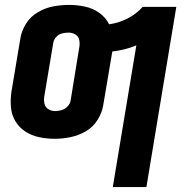

<svg xmlns="http://www.w3.org/2000/svg" viewBox="-20 -558 760 783"><path d="M440 205H577L699 -530H562Q535 -500 499 -482Q463 -464 425 -459Q411 -487 385 -505.5Q359 -524 327 -531Q295 -538 262 -538Q230 -538 197.5 -532Q165 -526 135 -508.5Q105 -491 86.5 -462Q68 -433 63 -401L27 -186Q22 -154 24.5 -122Q27 -90 42.5 -64Q58 -38 83.5 -21.5Q109 -5 140 1.5Q171 8 203 8Q234 8 266.5 1.5Q299 -5 329 -22Q359 -39 377.5 -68.5Q396 -98 401 -129L438 -348Q463 -351 487.5 -357Q512 -363 536 -373ZM205 -105Q189 -105 176.5 -113Q164 -121 161 -136.5Q158 -152 161 -167L197 -382Q199 -396 209 -407Q219 -418 232.5 -421.5Q246 -425 260 -425Q275 -425 288 -417Q301 -409 303.5 -393.5Q306 -378 303 -363L268 -148Q266 -135 255.5 -124Q245 -113 231.5 -109Q218 -105 205 -105Z"/></svg>

Font: Iosevka Sparkle Extrabold
Style: Italic
Weight: 800
Italic angle: -9°
Designer: Belleve Invis
Foundry: Belleve Invis
Version: Version 4.5.0; ttfautohint (v1.8.3)